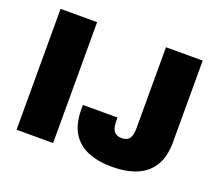

<svg xmlns="http://www.w3.org/2000/svg" viewBox="-117 -852 1166 1027"><g transform="rotate(20 465.5 -338.0)"><path d="M63 0V-688H271V0ZM609 12Q530 12 472 -12Q414 -36 382.5 -87.5Q351 -139 351 -223V-246H548V-227Q548 -186 562 -168Q576 -150 606 -150Q636 -150 649.5 -168Q663 -186 663 -227V-688H872V-223Q872 -140 839.5 -88Q807 -36 748 -12Q689 12 609 12Z"/></g></svg>

Font: Archivo SemiCondensed Black
Style: Regular
Weight: 900
Width: 4
Designer: Hector Gatti
Foundry: Omnibus-Type
Version: Version 2.001